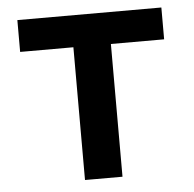

<svg xmlns="http://www.w3.org/2000/svg" viewBox="-44 -590 639 634"><g transform="rotate(-5 275.0 -272.5)"><path d="M212.7 -440H36.2V-545.5H513.5V-440H337V0H212.7Z"/></g></svg>

Font: DeltaSans SemiBold
Style: Regular
Weight: 600
Designer: Rasmus Andersson
Foundry: rsms
Version: Version 3.012